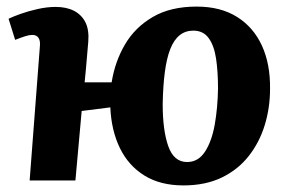

<svg xmlns="http://www.w3.org/2000/svg" viewBox="-20 -548 881 583"><path d="M537 15Q467 15 418.5 -15Q370 -45 344 -98.5Q318 -152 315 -222L228 -211L209 0H70L101 -406Q103 -424 97 -433Q91 -442 78 -442Q69 -442 56.5 -438Q44 -434 26 -427L6 -491Q18 -497 41.5 -505.5Q65 -514 94 -520.5Q123 -527 149 -527Q182 -527 205 -515Q228 -503 239.5 -480Q251 -457 248 -421Q246 -401 244.5 -380.5Q243 -360 241 -339.5Q239 -319 237 -298H319Q329 -361 359.5 -413Q390 -465 444 -496.5Q498 -528 577 -528Q650 -528 700 -496.5Q750 -465 775.5 -409Q801 -353 800 -278Q800 -221 784 -168.5Q768 -116 735.5 -74.5Q703 -33 653.5 -9Q604 15 537 15ZM548 -56Q582 -56 602.5 -87.5Q623 -119 632 -169.5Q641 -220 642 -279Q642 -331 636 -370.5Q630 -410 613.5 -432.5Q597 -455 567 -455Q543 -455 525.5 -441Q508 -427 497 -399Q486 -371 480.5 -329Q475 -287 474 -232Q474 -152 491 -104Q508 -56 548 -56Z"/></svg>

Font: Literata 18pt
Style: Bold Italic
Weight: 700
Italic angle: -2°
Designer: Latin by Veronika Burian and Jose Scaglione. Greek by Irene Vlachou. Cyrillic by Vera Evstafieva
Foundry: TypeTogether
Version: Version 3.103;gftools[0.9.29]